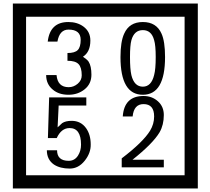

<svg xmlns="http://www.w3.org/2000/svg" viewBox="-20 -980 1195 1090"><path d="M1103 90H53V-960H1103ZM1028 15V-885H128V15ZM499 -556Q499 -504 460.5 -473Q422 -442 369 -442Q314 -442 280 -471Q242 -502 242 -554H301Q307 -485 370 -485Q398 -485 421 -504.5Q444 -524 444 -552Q444 -597 426 -616Q408 -635 363 -635V-679Q405 -679 421.5 -696Q438 -713 438 -754Q438 -812 369 -812Q318 -812 306 -744H251Q264 -855 368 -855Q419 -855 454 -829Q493 -800 493 -750Q493 -685 451 -658Q475 -642 483 -630Q499 -605 499 -556ZM917 -656Q917 -442 791 -442Q664 -442 664 -656Q664 -744 685 -789Q714 -855 791 -855Q868 -855 897 -789Q917 -745 917 -656ZM864 -656Q864 -723 855 -752Q840 -809 791 -809Q742 -809 726 -752Q718 -723 718 -656Q718 -587 726 -553Q742 -488 791 -488Q839 -488 855 -554Q864 -587 864 -656ZM495 -160Q496 -111 460.5 -67Q425 -23 376 -23Q321 -23 286 -46Q246 -74 246 -127H304Q304 -67 370 -67Q404 -67 423 -97Q440 -124 440 -159Q440 -253 375 -253Q328 -253 302 -196H252L259 -427H470V-381H313L307 -257Q320 -269 333 -281Q352 -294 387 -294Q439 -294 469 -252Q495 -215 495 -160ZM910 -30H671V-81Q792 -173 832 -238Q855 -276 855 -319Q855 -389 795 -389Q740 -389 733 -319H677Q685 -435 795 -435Q843 -435 876.5 -405Q910 -375 910 -327Q910 -271 886 -229Q848 -165 732 -73H910Z"/></svg>

Font: Unicode BMP Fallback SIL
Style: Regular
Weight: 400
Foundry: NRSI, SIL International
Version: Version 5.1 Based on Unicode 5.1